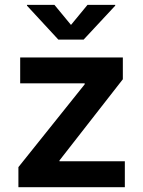

<svg xmlns="http://www.w3.org/2000/svg" viewBox="-20 -779 596 799"><path d="M56.6 0V-83.5L332.5 -428.2V-432.1H64V-540H491.2V-449.2L227.5 -111.3V-107.9H499.5V0ZM206.5 -758.8 275.4 -675.3 344.2 -758.8H459.5V-755.4L328.1 -614.3H222.7L92.3 -755.4V-758.8Z"/></svg>

Font: V-Inter
Style: SemiBold-600
Weight: 600
Designer: Rasmus Andersson
Foundry: rsms
Version: Version 4.000;git-4146feb